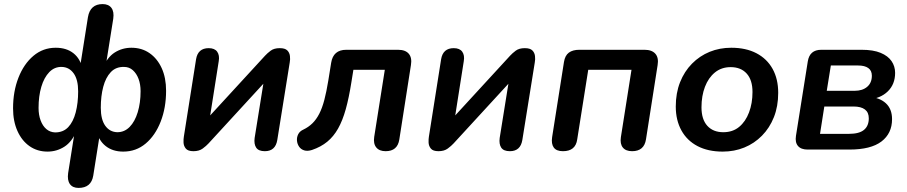

<svg xmlns="http://www.w3.org/2000/svg" viewBox="-20 -733 4446 941"><path d="M365 188Q336 188 322.5 169Q309 150 314 115L347 -93H356Q333 -38 295.5 -14Q258 10 213 10Q163 10 125 -16.5Q87 -43 65.5 -91Q44 -139 44 -202Q44 -285 70.5 -352.5Q97 -420 144 -459.5Q191 -499 253 -499Q306 -499 340 -472Q374 -445 384 -396H371L411 -649Q422 -713 483 -713Q512 -713 526 -694.5Q540 -676 535 -641L496 -396H482Q505 -452 542 -475.5Q579 -499 624 -499Q675 -499 713 -472.5Q751 -446 772.5 -399Q794 -352 794 -288Q794 -205 767.5 -137Q741 -69 694 -29.5Q647 10 584 10Q532 10 497.5 -17.5Q463 -45 453 -94L472 -93L437 128Q427 188 365 188ZM250 -84Q290 -84 314.5 -110Q339 -136 351 -182Q363 -228 363 -285Q363 -343 341 -373.5Q319 -404 283 -405Q247 -406 221.5 -379.5Q196 -353 182.5 -307.5Q169 -262 169 -204Q169 -170 179 -143Q189 -116 207 -100.5Q225 -85 250 -84ZM555 -85Q590 -85 615.5 -111Q641 -137 655 -183Q669 -229 669 -286Q669 -320 659 -346.5Q649 -373 631 -389Q613 -405 588 -405Q548 -406 523 -379.5Q498 -353 486 -307.5Q474 -262 474 -205Q474 -147 496 -116.5Q518 -86 555 -85Z M928 8Q901 8 890.5 -5Q880 -18 879.5 -35Q879 -52 881 -63L941 -443Q950 -497 1003 -497Q1032 -497 1044.5 -479.5Q1057 -462 1052 -433L1004 -128H974L1279 -460Q1290 -472 1306.5 -484.5Q1323 -497 1351 -497Q1377 -497 1388 -486Q1399 -475 1401 -458.5Q1403 -442 1400 -427L1339 -47Q1330 8 1278 8Q1247 8 1235.5 -9.5Q1224 -27 1228 -57L1277 -362H1307L1002 -30Q991 -18 973.5 -5Q956 8 928 8Z M1870 8Q1839 8 1824 -10.5Q1809 -29 1814 -62L1866 -391H1712L1702 -329Q1690 -253 1674.5 -197.5Q1659 -142 1637 -103Q1615 -64 1584 -38.5Q1553 -13 1509 2Q1487 9 1471 4Q1455 -1 1446 -14Q1437 -27 1435.5 -43.5Q1434 -60 1441.5 -75Q1449 -90 1467 -98Q1492 -110 1511 -128.5Q1530 -147 1544.5 -175Q1559 -203 1569.5 -243Q1580 -283 1589 -338L1603 -425Q1613 -489 1677 -489H1931Q1967 -489 1983.5 -469.5Q2000 -450 1994 -414L1937 -49Q1928 8 1870 8Z M2129 8Q2102 8 2091.5 -5Q2081 -18 2080.5 -35Q2080 -52 2082 -63L2142 -443Q2151 -497 2204 -497Q2233 -497 2245.5 -479.5Q2258 -462 2253 -433L2205 -128H2175L2480 -460Q2491 -472 2507.5 -484.5Q2524 -497 2552 -497Q2578 -497 2589 -486Q2600 -475 2602 -458.5Q2604 -442 2601 -427L2540 -47Q2531 8 2479 8Q2448 8 2436.5 -9.5Q2425 -27 2429 -57L2478 -362H2508L2203 -30Q2192 -18 2174.5 -5Q2157 8 2129 8Z M2739 8Q2707 8 2694 -10Q2681 -28 2686 -61L2744 -429Q2749 -461 2768 -475Q2787 -489 2819 -489H3139Q3175 -489 3192 -469.5Q3209 -450 3203 -414L3146 -50Q3137 8 3078 8Q3047 8 3032.5 -10Q3018 -28 3023 -61L3075 -391H2863L2809 -50Q2805 -21 2787.5 -6.5Q2770 8 2739 8Z M3522 10Q3450 10 3398.5 -17Q3347 -44 3319.5 -94Q3292 -144 3292 -211Q3292 -277 3313 -330Q3334 -383 3371.5 -421Q3409 -459 3458 -479Q3507 -499 3564 -499Q3636 -499 3687.5 -472Q3739 -445 3766.5 -395.5Q3794 -346 3794 -278Q3794 -212 3773 -159Q3752 -106 3714.5 -68Q3677 -30 3628 -10Q3579 10 3522 10ZM3525 -85Q3571 -85 3602.5 -111Q3634 -137 3651 -182Q3668 -227 3668 -282Q3668 -341 3639.5 -372.5Q3611 -404 3561 -404Q3516 -404 3484 -378Q3452 -352 3435 -307.5Q3418 -263 3418 -207Q3418 -148 3446.5 -116.5Q3475 -85 3525 -85Z M4143 0H3938Q3906 0 3891 -17.5Q3876 -35 3881 -67L3939 -432Q3948 -489 4005 -489H4203Q4260 -489 4296 -474Q4332 -459 4349.5 -433.5Q4367 -408 4367 -376Q4367 -320 4331 -285Q4295 -250 4234 -245L4237 -259Q4291 -255 4321.5 -227Q4352 -199 4352 -149Q4352 -79 4300 -39.5Q4248 0 4143 0ZM4020 -211 3999 -77H4141Q4191 -77 4214.5 -96.5Q4238 -116 4238 -153Q4238 -182 4219 -196.5Q4200 -211 4163 -211ZM4052 -412 4032 -288H4169Q4207 -288 4230 -307.5Q4253 -327 4253 -362Q4253 -387 4235.5 -399.5Q4218 -412 4186 -412Z"/></svg>

Font: Nunito Variable Extra Light
Style: Italic
Weight: 200
Italic angle: -9°
Designer: Vernon Adams
Foundry: Vernon Adams
Version: Version 3.602